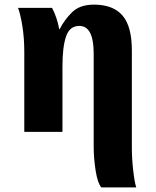

<svg xmlns="http://www.w3.org/2000/svg" viewBox="-20 -570 675 830"><path d="M418 240H569Q562 220 556 168Q550 116 550 69V-352Q550 -456 509.5 -503Q469 -550 386 -550Q325 -550 291.5 -517Q258 -484 238 -444H236Q227 -494 205 -536H58Q68 -510 76.5 -458.5Q85 -407 85 -345V0H250V-283Q250 -367 265.5 -412.5Q281 -458 323 -458Q385 -458 385 -338V65Q385 114 393.5 168Q402 222 418 240Z"/></svg>

Font: Noto Serif SemiCondensed Extra
Style: Regular
Weight: 800
Width: 4
Designer: Monotype Design Team
Foundry: Monotype Imaging Inc.
Version: Version 1.002